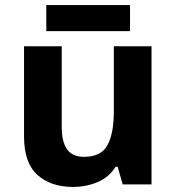

<svg xmlns="http://www.w3.org/2000/svg" viewBox="-20 -729 697 759"><path d="M579 -546V0H465L445 -70H437Q411 -28 365.5 -9Q320 10 269 10Q181 10 128 -37.5Q75 -85 75 -190V-546H224V-227Q224 -169 245 -139Q266 -109 312 -109Q380 -109 405 -155.5Q430 -202 430 -289V-546ZM494 -709V-606H163V-709Z"/></svg>

Font: Noto Sans Gujarati UI
Style: Bold
Weight: 700
Designer: Jelle Bosma - Monotype Design Team, Universal Thirst
Foundry: Monotype Imaging Inc.
Version: Version 2.106; ttfautohint (v1.8.4.7-5d5b)